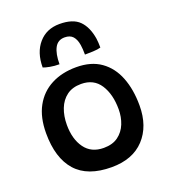

<svg xmlns="http://www.w3.org/2000/svg" viewBox="-143 -875 871 991"><g transform="rotate(-20 293.0 -379.5)"><path d="M300.5 14Q168.5 14 104.8 -58Q41 -130 41 -266Q41 -353.5 73.8 -413Q106.5 -472.5 165.5 -503.2Q224.5 -534 303 -534Q384.5 -534 437.8 -496.2Q491 -458.5 517.2 -391.5Q543.5 -324.5 543.5 -236.5Q543.5 -122.5 479.8 -54.2Q416 14 300.5 14ZM296 -93.5Q344.5 -93.5 375.2 -116.2Q406 -139 420.8 -175.8Q435.5 -212.5 435.5 -255Q435.5 -337.5 401 -390.8Q366.5 -444 297 -444Q249.5 -444 218.2 -420.8Q187 -397.5 171.8 -358.2Q156.5 -319 156.5 -270Q156.5 -192 192 -142.8Q227.5 -93.5 296 -93.5ZM140.5 -591.5Q140.5 -673.5 183.5 -723.2Q226.5 -773 298.5 -773Q372 -773 407 -737.8Q442 -702.5 452.5 -636.5Q454 -625 454.8 -612.5Q455.5 -600 455.5 -586.5Q439 -581.5 413 -580.5Q387 -579.5 368.5 -579.5Q368.5 -611 365 -633Q360 -664.5 344.8 -681.8Q329.5 -699 299.5 -699Q262 -699 245 -666.8Q228 -634.5 228 -577.5Q200.5 -577.5 176.8 -582Q153 -586.5 140.5 -591.5Z"/></g></svg>

Font: Grandstander Medium
Style: Regular
Weight: 500
Designer: Tyler Finck
Foundry: Etcetera Type Co
Version: Version 1.200; ttfautohint (v1.8.3)